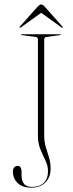

<svg xmlns="http://www.w3.org/2000/svg" viewBox="-20 -858 339 886"><path d="M213.5 -80Q213.5 -40 189.5 -16Q165.5 8 124.5 8Q83.5 8 61.5 -13.2Q39.5 -34.5 39.5 -66.5Q39.5 -78 45.2 -85.2Q51 -92.5 62.5 -92.5Q71 -92.5 75.2 -84.8Q79.5 -77 79.5 -68.5V-49Q79.5 -24.5 90.5 -10Q101.5 4.5 129 4.5Q162 4.5 181.8 -14.2Q201.5 -33 201.5 -68Q201.5 -93 189.8 -117.2Q178 -141.5 166.5 -169Q155 -196.5 155 -231V-675.5Q155 -686 144.5 -687.5L80 -696Q77 -696.5 77 -698Q77 -700 80 -700H257Q260 -700 260 -698Q260 -696.5 257 -696L194.5 -687.5Q184 -686 184 -675.5V-232Q184 -203.5 191.5 -179.2Q199 -155 206.2 -131.2Q213.5 -107.5 213.5 -80ZM269 -730Q267.5 -728.5 263 -732L170 -799L77 -732Q72.5 -728.5 71 -730Q69 -732 72.5 -736L151.5 -825Q162.5 -837.5 170 -837.5Q177.5 -837.5 188.5 -825L267.5 -736Q271 -732 269 -730Z"/></svg>

Font: Fraunces 144pt Thin
Style: Regular
Weight: 100
Version: Version 1.000;[f99f86859]